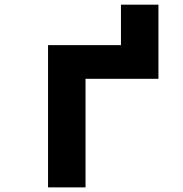

<svg xmlns="http://www.w3.org/2000/svg" viewBox="-20 -810 790 830"><path d="M502.9 -604.9V-789.8H664.9V-604.9ZM187.7 0V-614.9H664.9V-469.3H349.7V0Z"/></svg>

Font: Martian Mono SemiExpanded
Style: Regular
Weight: 400
Width: 6
Monospace: yes
Designer: Roman Shamin
Foundry: Evil Martians
Version: Version 1.000